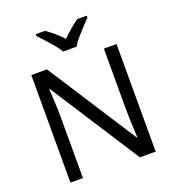

<svg xmlns="http://www.w3.org/2000/svg" viewBox="-164 -1071 1088 1198"><g transform="rotate(-20 380.0 -472.0)"><path d="M663 0H558L176 -593H172Q174 -558 177 -506Q180 -454 180 -399V0H97V-714H201L582 -123H586Q585 -139 583.5 -171Q582 -203 580.5 -241Q579 -279 579 -311V-714H663ZM334 -784Q321 -807 299 -833.5Q277 -860 253 -886Q229 -912 211 -931V-944H271Q297 -927 325 -903Q353 -879 378 -852Q405 -879 433 -903Q461 -927 487 -944H549V-931Q530 -912 505.5 -886Q481 -860 458.5 -833.5Q436 -807 424 -784Z"/></g></svg>

Font: Noto Sans
Style: Regular
Weight: 400
Designer: Monotype Design Team
Foundry: Monotype Imaging Inc.
Version: Version 2.007